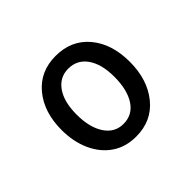

<svg xmlns="http://www.w3.org/2000/svg" viewBox="-88 -839 535 535"><g transform="rotate(-45 179.5 -571.0)"><path d="M179 -412Q138 -412 108 -432.5Q78 -453 61.5 -489.5Q45 -526 45 -572Q45 -642 81.5 -686Q118 -730 179 -730Q241 -730 277.5 -686.5Q314 -643 314 -572Q314 -502 277.5 -457Q241 -412 179 -412ZM179 -462Q215 -462 234.5 -492Q254 -522 254 -573Q254 -623 234 -651.5Q214 -680 179 -680Q145 -680 125 -651.5Q105 -623 105 -573Q105 -522 125 -492Q145 -462 179 -462Z"/></g></svg>

Font: Instrument Sans SemiCondensed
Style: Regular
Weight: 400
Width: 4
Designer: Rodrigo Fuenzalida
Foundry: fragTYPE
Version: Version 1.000;gftools[0.9.28]